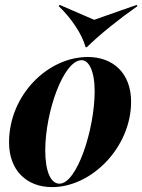

<svg xmlns="http://www.w3.org/2000/svg" viewBox="-20 -753 582 785"><path d="M516 -337C516 -456 440 -520 339 -520C175 -520 17 -364 17 -171C17 -56 89 12 193 12C356 12 516 -152 516 -337ZM165 -138C165 -294 239 -507 314 -507C343 -507 367 -463 367 -380C367 -225 295 -2 223 -2C188 -2 165 -51 165 -138ZM220 -728C271 -679 315 -615 330 -560H335C389 -613 464 -673 542 -728L539 -733L365 -672L224 -733Z"/></svg>

Font: Nyght Serif Bold Italic
Style: Regular
Weight: 700
Italic angle: -16°
Designer: Maksym Kobuzan
Version: Version 0.410;Glyphs 3.1.2 (3151)